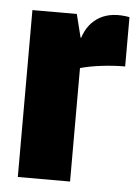

<svg xmlns="http://www.w3.org/2000/svg" viewBox="-46 -622 482 659"><g transform="rotate(5 194.5 -292.0)"><path d="M40 0V-575H193L213 -495H215Q231 -545 271.5 -568Q312 -591 374 -580V-410Q335 -410 293.5 -405Q252 -400 220 -391V0Z"/></g></svg>

Font: Protest Strike
Style: Regular
Weight: 400
Designer: Octavio Pardo
Foundry: Ashler Design
Version: Version 2.005; ttfautohint (v1.8.4.7-5d5b)